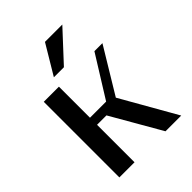

<svg xmlns="http://www.w3.org/2000/svg" viewBox="-188 -732 826 826"><g transform="rotate(-45 224.5 -319.5)"><path d="M140.1 -460V-271H238.3L356 -460H404.8L279.8 -253.4L424.3 0H328.6L197.3 -228H140.1V0H47.9V-460ZM153.3 -503.9 233.9 -638.7H339.4L214.4 -503.9Z"/></g></svg>

Font: Federov2
Style: Regular
Weight: 400
Designer: Olexa M. Volochay | Cyreal.org
Foundry: Olexa M. Volochay | Cyreal.org
Version: Version 1.000